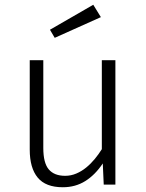

<svg xmlns="http://www.w3.org/2000/svg" viewBox="-20 -776 615 807"><path d="M412 -89Q380 -41 338.5 -15Q297 11 244 11Q172 11 138.5 -29.5Q105 -70 105 -147V-523H162V-154Q162 -91 185 -64Q208 -37 254 -37Q278 -37 300.5 -46.5Q323 -56 342.5 -72Q362 -88 378.5 -108Q395 -128 408 -149V-523H465V0H416ZM190 -651 372 -756 404 -704 210 -617Z"/></svg>

Font: Jldddboxgfspflltxgxzjzlszac
Style: Regular
Weight: 300
Designer: Carrois Corporate & Edenspiekermann
Foundry: Carrois Corporate GbR & Edenspiekermann AG
Version: Version 2.001